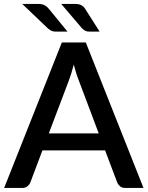

<svg xmlns="http://www.w3.org/2000/svg" viewBox="-22 -930 730 950"><path d="M688 0 402.5 -720H284L-1.5 0H89C99 0 107.3 -2.8 114 -8.5C120.7 -14.2 125.3 -20.3 128 -27L188 -186H498L558 -27C561.3 -19.3 566.2 -12.9 572.5 -7.8C578.8 -2.6 587.2 0 597.5 0ZM219.5 -270 319 -532.5C322.7 -542.5 326.6 -554.1 330.8 -567.2C334.9 -580.4 339 -594.8 343 -610.5C347 -595.2 351.1 -580.8 355.2 -567.5C359.4 -554.2 363.5 -542.7 367.5 -533L466.5 -270ZM351 -910.5H281L384 -789.5C389.7 -784.5 395 -780.6 400 -777.7C405 -774.9 411.7 -773.5 420 -773.5H471L399.5 -886C394.8 -893.7 388.6 -899.7 380.8 -904C372.9 -908.3 363 -910.5 351 -910.5ZM169 -910.5H88L215 -789.5C221 -784.2 227 -780.2 233 -777.5C239 -774.8 246.2 -773.5 254.5 -773.5H312L220 -886C214 -893.7 207 -899.7 199 -904C191 -908.3 181 -910.5 169 -910.5Z"/></svg>

Font: Lato Semibold
Style: Regular
Weight: 600
Designer: Lukasz Dziedzic
Foundry: tyPoland Lukasz Dziedzic
Version: Version 2.006; 2014-01-15